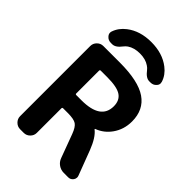

<svg xmlns="http://www.w3.org/2000/svg" viewBox="-274 -1101 1198 1198"><g transform="rotate(45 325.0 -502.0)"><path d="M234.4 -302.7Q226.6 -302.7 226.6 -294.9V-78.1Q226.6 -54.7 209.5 -37.6Q192.4 -20.5 168.9 -20.5H136.7Q113.3 -20.5 96.2 -37.6Q79.1 -54.7 79.1 -78.1V-697.3Q79.1 -720.7 96.2 -737.8Q113.3 -754.9 136.7 -754.9H282.2Q446.3 -754.9 521.5 -703.1Q596.7 -651.4 596.7 -548.8Q596.7 -477.5 557.6 -422.9Q522.5 -374 467.8 -353.5Q465.8 -353.5 465.3 -351.1Q464.8 -348.6 466.8 -347.7Q505.9 -317.4 537.1 -236.3L598.6 -74.2Q601.6 -66.4 601.6 -59.6Q601.6 -47.9 594.7 -38.1Q582 -20.5 561.5 -20.5H522.5Q496.1 -20.5 475.1 -35.2Q454.1 -49.8 445.3 -74.2L387.7 -229.5Q371.1 -274.4 350.1 -288.6Q329.1 -302.7 275.4 -302.7ZM292 -634.8H234.4Q226.6 -634.8 226.6 -627V-425.8Q226.6 -418.9 234.4 -418.9H279.3Q449.2 -418.9 449.2 -535.2Q449.2 -586.9 413.6 -610.8Q377.9 -634.8 292 -634.8ZM552.7 -855.5Q554.7 -848.6 554.7 -842.8Q554.7 -829.1 543.9 -818.4Q529.3 -801.8 505.9 -801.8H495.1Q465.8 -801.8 436.5 -840.8Q427.7 -852.5 414.1 -861.3Q381.8 -883.8 331.5 -883.8Q281.2 -883.8 248 -861.3Q235.4 -852.5 226.6 -840.8Q197.3 -801.8 168 -801.8H156.2Q132.8 -801.8 118.2 -818.4Q107.4 -830.1 107.4 -842.8Q107.4 -849.6 109.4 -855.5Q125 -901.4 167 -933.6Q232.4 -984.4 331.5 -984.4Q430.7 -984.4 496.1 -933.6Q538.1 -901.4 552.7 -855.5Z"/></g></svg>

Font: Gen Jyuu Gothic P Bold
Style: Bold
Weight: 700
Designer: [Source Han Sans]
Ryoko NISHIZUKA  (kana & ideographs); Paul D. Hunt (Latin, Greek & Cyrillic); Wenlong ZHANG  (bopomofo
Version: Version 1.002.20150607